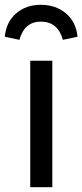

<svg xmlns="http://www.w3.org/2000/svg" viewBox="-34 -780 343 800"><path d="M184 0H92V-527H184ZM289 -627 228 -614Q207 -690 136 -690Q68 -690 47 -614L-14 -627Q-8 -689 33.5 -724.5Q75 -760 136 -760Q198 -760 240.5 -724.5Q283 -689 289 -627Z"/></svg>

Font: FiraGO
Style: Regular
Weight: 400
Designer: bBox Type
Foundry: bBox Type GmbH
Version: Version 1.001;April 20, 2020;FontCreator 12.0.0.2555 64-bit